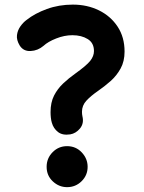

<svg xmlns="http://www.w3.org/2000/svg" viewBox="-20 -749 609 812"><path d="M63 -557.1Q49.3 -580.1 51.8 -600.3Q54.2 -620.6 66.2 -637.5Q78.1 -654.3 92.8 -665Q127.4 -692.4 178.2 -710.9Q229 -729.5 288.1 -729.5Q349.1 -729.5 398.7 -705.1Q448.2 -680.7 477.5 -636.2Q506.8 -591.8 506.8 -530.8Q506.8 -489.7 490.2 -459.5Q473.6 -429.2 447.8 -406.2Q421.9 -383.3 393.6 -363.8Q363.3 -342.8 345 -322.8Q326.7 -302.7 326.7 -276.4Q326.7 -265.6 328.6 -257.3Q335.9 -227.1 318.4 -205.8Q300.8 -184.6 276.9 -180.7Q244.6 -175.8 225.3 -190.7Q206.1 -205.6 199.2 -230Q196.3 -239.7 195.1 -251.2Q193.8 -262.7 193.8 -274.9Q193.8 -315.9 208.7 -345Q223.6 -374 247.3 -396.2Q271 -418.5 297.9 -437.5Q345.7 -471.7 361.6 -491.7Q377.4 -511.7 377.4 -533.2Q377.4 -567.4 351.1 -583.7Q324.7 -600.1 286.1 -600.1Q252.4 -600.1 217.8 -586.4Q183.1 -572.8 164.1 -555.2Q140.1 -534.7 109.4 -533.2Q78.6 -531.7 63 -557.1ZM350.6 -43.5Q350.6 -7.8 325.2 17.3Q299.8 42.5 263.7 42.5Q229.5 42.5 203.4 18.1Q177.2 -6.3 177.2 -43.5Q177.2 -79.6 202.4 -105.2Q227.5 -130.9 263.7 -130.9Q300.8 -130.9 325.7 -104.5Q350.6 -78.1 350.6 -43.5Z"/></svg>

Font: Mikhak Bold
Style: Regular
Weight: 700
Designer: Amin Abedi
Version: Version 3.3